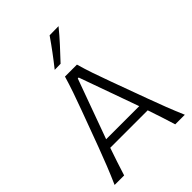

<svg xmlns="http://www.w3.org/2000/svg" viewBox="-271 -1098 1225 1225"><g transform="rotate(-45 341.5 -485.0)"><path d="M24.5 0Q50 -57.5 75.2 -120.8Q100.5 -184 122 -242L212.5 -486.5Q237 -552 255.2 -605.5Q273.5 -659 289.5 -713H397.5Q413 -658 431.2 -605Q449.5 -552 473.5 -486L563.5 -240.5Q585 -181.5 609.2 -119.2Q633.5 -57 658 0H571.5Q557.5 -45.5 542 -93.5Q526.5 -141.5 510.5 -187.5H172.5Q156.5 -141 140.5 -93.2Q124.5 -45.5 110.5 0ZM199.5 -263.5Q196 -254 192.5 -244.5H491Q488 -252 485.5 -260L347 -647H339ZM273.5 -789.5Q309 -834 342.2 -878.8Q375.5 -923.5 406.5 -968.5L488 -969.5Q450.5 -923.5 410 -879.2Q369.5 -835 327.5 -790.5Z"/></g></svg>

Font: Commissioner Flair Light
Style: Regular
Weight: 300
Designer: Kostas Bartsokas
Foundry: Kostas Bartsokas
Version: Version 1.000; ttfautohint (v1.8.3)